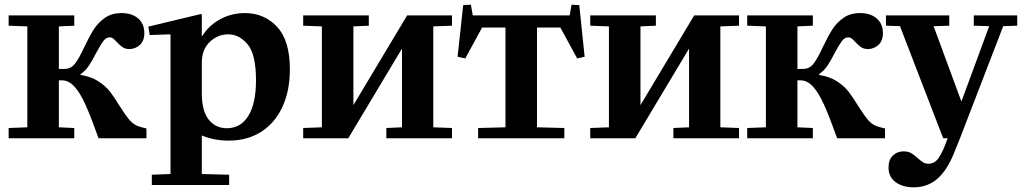

<svg xmlns="http://www.w3.org/2000/svg" viewBox="-20 -592 4375 822"><path d="M97 -47V-479L17 -482V-526H298V-482L232 -479V-297H257Q284 -297 301.5 -320Q319 -343 342 -393Q364 -439 382 -467Q400 -495 429 -515.5Q458 -536 500 -536Q545 -536 571.5 -513Q598 -490 598 -450Q598 -417 578.5 -399.5Q559 -382 534 -382Q517 -382 505.5 -389.5Q494 -397 481 -411Q471 -422 464.5 -427Q458 -432 449 -432Q434 -432 422.5 -416.5Q411 -401 392 -366Q375 -332 360 -310Q345 -288 325 -275V-271Q370 -264 401 -244Q432 -224 451 -199.5Q470 -175 493 -137Q519 -96 537 -75.5Q555 -55 583 -48L607 -42V0H402Q370 -90 346.5 -142.5Q323 -195 298.5 -221.5Q274 -248 246 -248H232V-47L298 -44V0H17V-44Z M840 -532 844 -530V-438H846Q873 -482 921.5 -509Q970 -536 1029 -536Q1111 -536 1166 -477.5Q1221 -419 1221 -295Q1221 -202 1188.5 -133Q1156 -64 1097 -27Q1038 10 959 10Q897 10 844 -12V153L961 156V200H630V156L710 153V-443L708 -445L621 -442L615 -478ZM951 -43Q1011 -43 1043.5 -96.5Q1076 -150 1076 -248Q1076 -360 1040 -402.5Q1004 -445 957 -445Q912 -445 878 -412.5Q844 -380 844 -324V-192Q844 -117 873.5 -80Q903 -43 951 -43Z M1358 -47V-479L1278 -482V-526H1559V-482L1493 -479V-142L1723 -526H1915V-482L1835 -479V-47L1915 -44V0H1634V-44L1701 -47V-384L1471 0H1278V-44Z M2427 -572 2460 -570 2483 -349 2451 -342 2379 -474H2279V-47L2396 -44V0H2027V-44L2144 -47V-474H2044L1972 -342L1939 -349L1963 -570L1996 -572L2004 -526H2419Z M2587 -47V-479L2507 -482V-526H2788V-482L2722 -479V-142L2952 -526H3144V-482L3064 -479V-47L3144 -44V0H2863V-44L2930 -47V-384L2700 0H2507V-44Z M3259 -47V-479L3179 -482V-526H3460V-482L3394 -479V-297H3419Q3446 -297 3463.5 -320Q3481 -343 3504 -393Q3526 -439 3544 -467Q3562 -495 3591 -515.5Q3620 -536 3662 -536Q3707 -536 3733.5 -513Q3760 -490 3760 -450Q3760 -417 3740.5 -399.5Q3721 -382 3696 -382Q3679 -382 3667.5 -389.5Q3656 -397 3643 -411Q3633 -422 3626.5 -427Q3620 -432 3611 -432Q3596 -432 3584.5 -416.5Q3573 -401 3554 -366Q3537 -332 3522 -310Q3507 -288 3487 -275V-271Q3532 -264 3563 -244Q3594 -224 3613 -199.5Q3632 -175 3655 -137Q3681 -96 3699 -75.5Q3717 -55 3745 -48L3769 -42V0H3564Q3532 -90 3508.5 -142.5Q3485 -195 3460.5 -221.5Q3436 -248 3408 -248H3394V-47L3460 -44V0H3179V-44Z M3849 56Q3868 56 3881 63.5Q3894 71 3909 85Q3924 98 3933 103.5Q3942 109 3955 109Q3982 109 3999.5 83Q4017 57 4037 0H4018L3833 -480L3773 -482V-526H4044V-482L3977 -480L4095 -160H4097L4215 -480L4149 -482V-526H4335V-482L4275 -480L4090 0L4067 57Q4036 136 3993.5 173Q3951 210 3892 210Q3845 210 3814.5 188Q3784 166 3784 125Q3784 92 3802.5 74Q3821 56 3849 56Z"/></svg>

Font: Minipax
Style: Bold
Weight: 600
Designer: Raphaël Ronot, Igor Stepanchenko (Cyrillic)
Foundry: steppetype
Version: Version 1.002